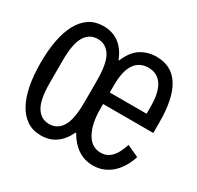

<svg xmlns="http://www.w3.org/2000/svg" viewBox="-122 -669 844 822"><g transform="rotate(30 300.0 -258.0)"><path d="M261 -205V-311Q261 -397 238.5 -432.5Q216 -468 176 -468Q136 -468 113.5 -432.5Q91 -397 91 -311V-205Q91 -119 113.5 -83.5Q136 -48 176 -48Q216 -48 238.5 -83.5Q261 -119 261 -205ZM516 -295V-329Q516 -401 492.5 -435.5Q469 -470 425 -470Q381 -470 357.5 -435.5Q334 -401 334 -329V-295ZM296 -73H293Q253 12 170 12Q130 12 101 -7Q72 -26 52.5 -61.5Q33 -97 23.5 -146.5Q14 -196 14 -258Q14 -319 23.5 -369Q33 -419 52.5 -454.5Q72 -490 101 -509Q130 -528 170 -528Q214 -528 246.5 -504.5Q279 -481 297 -434H300Q322 -486 356 -507Q390 -528 432 -528Q507 -528 544.5 -468.5Q582 -409 582 -292V-238H334V-213Q334 -141 358.5 -96.5Q383 -52 429 -52Q447 -52 461 -59.5Q475 -67 485.5 -79.5Q496 -92 503 -108Q510 -124 516 -141L574 -114Q567 -91 554.5 -68.5Q542 -46 524 -28Q506 -10 481.5 1Q457 12 427 12Q385 12 352 -10Q319 -32 296 -73Z"/></g></svg>

Font: IBM Plaex Mono
Style: Regular
Weight: 400
Designer: Mike Abbink, Paul van der Laan, Pieter van Rosmalen
Foundry: Bold Monday
Version: Version 2.003